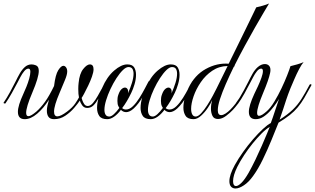

<svg xmlns="http://www.w3.org/2000/svg" viewBox="-22 -674 1795 1094"><path d="M119 5Q80 5 80 -37Q80 -72 111 -139Q119 -156 128.5 -179.5Q138 -203 144.5 -226.5Q151 -250 151 -265Q151 -283 140 -283Q128 -283 116 -268.5Q104 -254 94.5 -235.5Q85 -217 79 -206Q64 -177 45.5 -144Q27 -111 9 -85Q9 -85 8.5 -84.5Q8 -84 6 -84Q4 -84 0.5 -85.5Q-3 -87 -2 -88Q17 -116 35.5 -150Q54 -184 68 -212Q78 -233 90.5 -255Q103 -277 119.5 -292Q136 -307 158 -307Q169 -307 182 -302Q199 -296 199 -270Q199 -233 162 -146Q144 -104 135.5 -75.5Q127 -47 127 -31Q127 -12 140 -12Q154 -12 185 -38Q211 -61 235 -94.5Q259 -128 286 -184Q294 -249 310 -274Q326 -299 339 -299Q348 -299 354.5 -290Q361 -281 361 -267Q361 -249 348.5 -219Q336 -189 318 -146Q302 -109 294 -82Q286 -55 286 -38Q286 -11 305 -11Q324 -11 360 -38Q392 -62 407.5 -85.5Q423 -109 428 -119Q424 -135 424 -167Q424 -176 424.5 -185.5Q425 -195 426 -202Q431 -254 452 -280.5Q473 -307 490 -307Q511 -307 511 -279Q511 -263 502 -237.5Q493 -212 480.5 -186Q468 -160 457.5 -140.5Q447 -121 443 -116Q443 -116 446.5 -104.5Q450 -93 457.5 -81.5Q465 -70 478 -70Q493 -70 507.5 -87Q522 -104 535 -127.5Q548 -151 558 -169Q561 -172 563 -172Q566 -172 567.5 -169.5Q569 -167 567 -163Q552 -137 539 -113Q526 -89 511 -74Q496 -59 475 -59Q456 -59 445.5 -75Q435 -91 433 -101Q422 -84 400.5 -59Q379 -34 350 -14.5Q321 5 286 5Q264 5 254.5 -8Q245 -21 245 -43Q245 -57 248.5 -72.5Q252 -88 257 -106Q226 -57 189.5 -26Q153 5 119 5Z M589 5Q556 5 543.5 -13.5Q531 -32 531 -59Q531 -88 541 -120.5Q551 -153 560 -173Q587 -236 628 -271.5Q669 -307 703 -307Q732 -307 742.5 -290Q753 -273 753 -248Q753 -222 744.5 -193.5Q736 -165 726 -145Q714 -120 701 -98Q688 -76 674 -58Q683 -50 696 -50Q716 -50 735.5 -69Q755 -88 772.5 -116Q790 -144 803.5 -170Q817 -196 824 -209Q826 -212 828 -212Q830 -212 832 -208.5Q834 -205 832 -201Q816 -167 792.5 -125Q769 -83 740 -56Q728 -45 717 -40Q706 -35 697 -35Q680 -35 667 -48Q648 -23 628 -9Q608 5 589 5ZM601 -10Q612 -10 627 -23.5Q642 -37 658 -59Q658 -59 652.5 -69Q647 -79 647 -99Q647 -107 648 -116.5Q649 -126 653 -136Q660 -156 670 -165.5Q680 -175 690 -175Q699 -175 704.5 -166.5Q710 -158 707 -142Q721 -173 730 -202.5Q739 -232 739 -254Q739 -271 732.5 -281.5Q726 -292 710 -292Q696 -292 678 -274.5Q660 -257 641.5 -228.5Q623 -200 607.5 -167Q592 -134 582.5 -102.5Q573 -71 573 -48Q573 -31 579.5 -20.5Q586 -10 601 -10Z M837 5Q804 5 791.5 -13.5Q779 -32 779 -59Q779 -88 789 -120.5Q799 -153 808 -173Q835 -236 876 -271.5Q917 -307 951 -307Q980 -307 990.5 -290Q1001 -273 1001 -248Q1001 -222 992.5 -193.5Q984 -165 974 -145Q962 -120 949 -98Q936 -76 922 -58Q931 -50 944 -50Q964 -50 983.5 -69Q1003 -88 1020.5 -116Q1038 -144 1051.5 -170Q1065 -196 1072 -209Q1074 -212 1076 -212Q1078 -212 1080 -208.5Q1082 -205 1080 -201Q1064 -167 1040.5 -125Q1017 -83 988 -56Q976 -45 965 -40Q954 -35 945 -35Q928 -35 915 -48Q896 -23 876 -9Q856 5 837 5ZM849 -10Q860 -10 875 -23.5Q890 -37 906 -59Q906 -59 900.5 -69Q895 -79 895 -99Q895 -107 896 -116.5Q897 -126 901 -136Q908 -156 918 -165.5Q928 -175 938 -175Q947 -175 952.5 -166.5Q958 -158 955 -142Q969 -173 978 -202.5Q987 -232 987 -254Q987 -271 980.5 -281.5Q974 -292 958 -292Q944 -292 926 -274.5Q908 -257 889.5 -228.5Q871 -200 855.5 -167Q840 -134 830.5 -102.5Q821 -71 821 -48Q821 -31 827.5 -20.5Q834 -10 849 -10Z M1081 5Q1048 5 1035.5 -14Q1023 -33 1023 -60Q1023 -89 1032.5 -121Q1042 -153 1052 -173Q1087 -246 1150.5 -281Q1214 -316 1281 -311Q1304 -358 1329.5 -409.5Q1355 -461 1377.5 -507.5Q1400 -554 1416.5 -587.5Q1433 -621 1438 -632Q1455 -636 1475 -641.5Q1495 -647 1511 -654Q1501 -637 1479.5 -601Q1458 -565 1430.5 -516.5Q1403 -468 1373 -413Q1343 -358 1315 -302V-300Q1315 -296 1310 -293Q1285 -242 1264.5 -195Q1244 -148 1231.5 -109.5Q1219 -71 1219 -46Q1219 -18 1238 -18Q1249 -18 1263 -27Q1277 -36 1290 -49Q1322 -81 1345.5 -121Q1369 -161 1390 -201Q1390 -203 1392 -203Q1399 -203 1399 -195Q1399 -195 1394 -186Q1389 -177 1388 -176Q1370 -141 1351 -109Q1332 -77 1305 -48Q1290 -32 1266.5 -14Q1243 4 1220 4Q1197 4 1188.5 -14Q1180 -32 1180 -54Q1180 -68 1182 -81Q1184 -94 1187 -104Q1180 -86 1162.5 -60Q1145 -34 1123.5 -14.5Q1102 5 1081 5ZM1093 -10Q1107 -10 1124.5 -29Q1142 -48 1159.5 -75.5Q1177 -103 1191 -129.5Q1205 -156 1212 -170L1275 -298Q1226 -297 1187.5 -271Q1149 -245 1122 -205.5Q1095 -166 1081 -125Q1067 -84 1067 -54Q1067 -34 1073.5 -22Q1080 -10 1093 -10Z M1320 400Q1304 400 1294.5 389.5Q1285 379 1285 358Q1285 341 1292.5 318Q1300 295 1316 266Q1336 230 1363 192Q1390 154 1419.5 120Q1449 86 1476 61Q1503 36 1521 27Q1525 17 1532.5 -5Q1540 -27 1548 -51.5Q1556 -76 1562 -93Q1568 -110 1568 -110Q1564 -104 1552 -86Q1540 -68 1521.5 -46.5Q1503 -25 1481 -10Q1459 5 1435 5Q1396 5 1396 -37Q1396 -72 1427 -139Q1436 -157 1447.5 -182Q1459 -207 1467.5 -230.5Q1476 -254 1476 -269Q1476 -283 1466 -283Q1454 -283 1442 -268Q1430 -253 1420.5 -234.5Q1411 -216 1405 -205Q1390 -176 1371 -141.5Q1352 -107 1333 -81H1332Q1330 -81 1326 -84Q1322 -87 1323 -88Q1343 -114 1361.5 -148Q1380 -182 1394 -210Q1404 -231 1417 -254Q1430 -277 1447 -292Q1467 -309 1487 -309Q1501 -309 1510 -300.5Q1519 -292 1519 -275Q1519 -271 1518.5 -267Q1518 -263 1517 -258Q1513 -239 1503.5 -211.5Q1494 -184 1478 -146Q1443 -63 1443 -31Q1443 -14 1454 -14Q1469 -14 1499 -41Q1520 -60 1541.5 -95.5Q1563 -131 1582 -171Q1601 -211 1614.5 -245.5Q1628 -280 1633 -297Q1650 -301 1671 -307Q1692 -313 1708 -320Q1697 -308 1682.5 -280.5Q1668 -253 1655 -222.5Q1642 -192 1633 -171Q1619 -136 1609.5 -107.5Q1600 -79 1591.5 -52Q1583 -25 1571 8Q1618 -22 1646 -49Q1674 -76 1695 -109Q1716 -142 1742 -191Q1744 -194 1747 -194Q1756 -194 1751 -186Q1729 -145 1711.5 -115.5Q1694 -86 1674.5 -62.5Q1655 -39 1629 -18.5Q1603 2 1565 25Q1547 70 1524 126Q1501 182 1475 235.5Q1449 289 1420 329Q1395 364 1367.5 382Q1340 400 1320 400ZM1323 386Q1335 386 1353.5 368Q1372 350 1395 310Q1414 276 1433.5 235.5Q1453 195 1470 156Q1487 117 1499 88Q1511 59 1515 49Q1494 61 1469 86Q1444 111 1418 143Q1392 175 1369 210Q1346 245 1330 277Q1306 326 1306 358Q1306 386 1323 386Z"/></svg>

Font: Mea Culpa
Style: Regular
Weight: 400
Designer: Robert E. Leuschke
Foundry: Robert E. Leuschke
Version: Version 1.010; ttfautohint (v1.8.3)